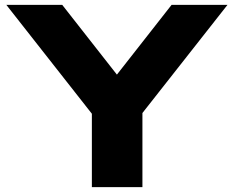

<svg xmlns="http://www.w3.org/2000/svg" viewBox="-20 -770 963 790"><path d="M566 0V-305L916 -750H686L461 -463L236 -750H6L358 -302V0Z"/></svg>

Font: Bounded
Style: Bold
Weight: 700
Designer: Vlad Churkin
Version: Version 3.0